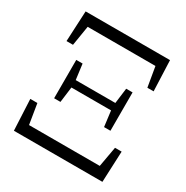

<svg xmlns="http://www.w3.org/2000/svg" viewBox="-167 -866 971 1004"><g transform="rotate(30 319.0 -364.0)"><path d="M51.9 0 42.9 -187.1H85.7L116.2 0L80.4 -65.3H557.6L521 0L554.4 -187.1H594.4L586.3 0ZM149.1 -252.3V-483.9H187.3L200.9 -379.5V-358.3L187.3 -252.3ZM177.3 -346.2V-391H460.1V-346.2ZM450.6 -252.3 437.2 -358.3V-379.5L450.6 -483.9H489.1V-252.3ZM55.7 -543.7 64.7 -728H574.3L581.6 -543.7H543.9L512.6 -728L545 -663.5H93.4L124.8 -728L94.8 -543.7Z"/></g></svg>

Font: Noto Serif JP
Style: Regular
Weight: 200
Designer: Ryoko NISHIZUKA 西塚涼子 (kana & ideographs); Frank Grießhammer (Latin, Greek & Cyrillic); Wenlong ZHANG 张文龙 (bopomofo); San
Foundry: Adobe
Version: Version 2.001;hotconv 1.1.0;makeotfexe 2.6.0